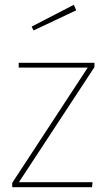

<svg xmlns="http://www.w3.org/2000/svg" viewBox="-20 -781 445 801"><path d="M288 -761 298 -738 120 -654 112 -670ZM374 -519V-501L59 -21H366L364 0H31V-18L346 -499H58V-519Z"/></svg>

Font: FiraGO Thin
Style: Regular
Weight: 100
Designer: bBox Type
Foundry: bBox Type GmbH
Version: Version 1.001;PS 001.001;hotconv 1.0.88;makeotf.lib2.5.64775